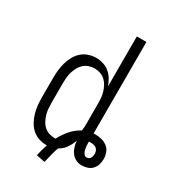

<svg xmlns="http://www.w3.org/2000/svg" viewBox="-200 -834 908 1024"><g transform="rotate(30 254.0 -322.0)"><path d="M242 91 189 80Q193 61 198 43.5Q203 26 209 8H204Q180 8 157 0Q134 -8 116.5 -24Q99 -40 87.5 -61.5Q76 -83 69.5 -105.5Q63 -128 60.5 -152Q58 -176 58 -200V-320Q58 -344 60.5 -368Q63 -392 69.5 -414.5Q76 -437 87.5 -458.5Q99 -480 116.5 -496Q134 -512 157 -520Q180 -528 204 -528Q226 -528 247.5 -521.5Q269 -515 286 -501Q303 -487 315 -467.5Q327 -448 334 -427V-735H393V-171Q396 -172 398.5 -172Q401 -172 404 -172Q424 -172 443.5 -167Q463 -162 478.5 -150Q494 -138 501 -119Q508 -100 508 -81Q508 -63 503 -46Q498 -29 486 -16Q474 -3 456.5 2.5Q439 8 422 8Q403 8 386 -0.5Q369 -9 358 -24Q347 -39 341.5 -57Q336 -75 335 -94Q326 -68 310 -44.5Q294 -21 269 -8Q260 16 254 41Q248 66 242 91ZM226 -46H231Q248 -79 273 -108Q298 -137 331 -154Q333 -165 333.5 -176.5Q334 -188 334 -200V-320Q334 -338 332.5 -355.5Q331 -373 326 -390Q321 -407 312.5 -423Q304 -439 291 -451Q278 -463 260.5 -469Q243 -475 226 -475Q208 -475 190.5 -469Q173 -463 160 -451Q147 -439 138.5 -423Q130 -407 125 -390Q120 -373 118.5 -355.5Q117 -338 117 -320V-200Q117 -182 118.5 -164.5Q120 -147 125 -130Q130 -113 138.5 -97Q147 -81 160 -69Q173 -57 190.5 -51.5Q208 -46 226 -46ZM424 -42Q431 -42 437 -45Q443 -48 446.5 -54Q450 -60 451.5 -66.5Q453 -73 453 -80Q453 -89 449.5 -98Q446 -107 439 -112.5Q432 -118 422.5 -120Q413 -122 404 -122Q401 -122 398.5 -122Q396 -122 393 -121V-115Q393 -104 394 -93Q395 -82 397.5 -72Q400 -62 406.5 -52Q413 -42 424 -42Z"/></g></svg>

Font: Iosevka Fixed SS04 Light
Style: Regular
Weight: 300
Monospace: yes
Designer: Belleve Invis
Foundry: Belleve Invis
Version: Version 32.5.0